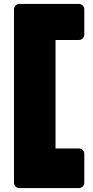

<svg xmlns="http://www.w3.org/2000/svg" viewBox="-20 -796 472 975"><path d="M78 159Q67 159 59 151Q51 143 51 132V-749Q51 -760 59 -768Q67 -776 78 -776H381Q392 -776 400 -768Q408 -760 408 -749V-620Q408 -609 400 -601Q392 -593 381 -593H262V-42H381Q392 -42 400 -34Q408 -26 408 -15V132Q408 143 400 151Q392 159 381 159Z"/></svg>

Font: Rubik Black
Style: Regular
Weight: 900
Designer: Hubert and Fischer
Foundry: Hubert and Fischer
Version: Version 2.300;gftools[0.9.30]